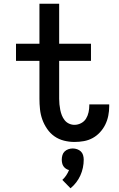

<svg xmlns="http://www.w3.org/2000/svg" viewBox="-20 -755 640 1032"><path d="M380 8Q352 8 324 1Q296 -6 273 -22Q250 -38 233.5 -62Q217 -86 207.5 -112.5Q198 -139 195 -167.5Q192 -196 192 -224V-428H66V-520H192V-735H298V-520H469V-428H298V-224Q298 -209 299.5 -194Q301 -179 304 -164Q307 -149 312.5 -135Q318 -121 327.5 -109Q337 -97 351 -90.5Q365 -84 380 -84Q399 -84 416 -93Q433 -102 442.5 -117.5Q452 -133 456 -151.5Q460 -170 460 -188Q460 -190 460 -191Q460 -192 460 -194H567Q567 -191 567 -188.5Q567 -186 567 -183Q567 -158 562 -133Q557 -108 546 -85.5Q535 -63 517.5 -44Q500 -25 478 -13Q456 -1 431 3.5Q406 8 380 8ZM359 257 315 212Q327 201 336 187.5Q345 174 351 159Q342 157 334 151.5Q326 146 321 138.5Q316 131 314 121.5Q312 112 312 103Q312 91 315.5 79Q319 67 327.5 59Q336 51 347.5 47Q359 43 371 43Q383 43 394.5 47Q406 51 414.5 59Q423 67 426.5 79Q430 91 430 103Q430 125 425.5 146.5Q421 168 412 188Q403 208 389.5 225.5Q376 243 359 257Z"/></svg>

Font: Iosevka Custom SmBdEx
Style: Regular
Weight: 600
Width: 7
Monospace: yes
Designer: Belleve Invis
Foundry: Belleve Invis
Version: Version 11.2.4; ttfautohint (v1.8.4)